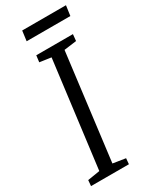

<svg xmlns="http://www.w3.org/2000/svg" viewBox="-226 -954 822 1014"><g transform="rotate(-30 185.0 -447.0)"><path d="M7.5 0 10.5 -35 85 -47 167 -693 97.5 -703 102.5 -743H326L322 -703L246 -693L165 -47L241.5 -35L238.5 0ZM103.5 -893.5H370.5L362 -832.5H95.5Z"/></g></svg>

Font: Merriweather Light 18pt Light
Style: Italic
Weight: 300
Italic angle: -7.8°
Version: Version 2.101